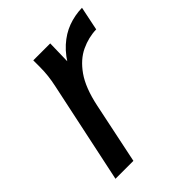

<svg xmlns="http://www.w3.org/2000/svg" viewBox="-158 -611 697 697"><g transform="rotate(-45 190.5 -262.5)"><path d="M28 0 111 -392Q116 -415 118.5 -436.5Q121 -458 121 -482V-515H208L205 -387L189 -398Q215 -445 245 -472Q275 -499 309 -511.5Q343 -524 381 -525L362 -433Q322 -432 283.5 -414Q245 -396 215 -353.5Q185 -311 169 -235L120 0Z"/></g></svg>

Font: Radio Canada
Style: Italic
Weight: 400
Italic angle: -12°
Designer: Charles Daoud, Etienne Aubert Bonn, Alexandre Saumier Demers, Jacques Le Bailly
Foundry: Radio-Canada
Version: Version 2.104;gftools[0.9.28.dev5+ged2979d]